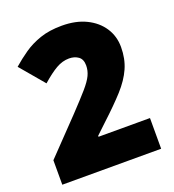

<svg xmlns="http://www.w3.org/2000/svg" viewBox="-132 -827 842 929"><g transform="rotate(-20 289.0 -362.0)"><path d="M30 -126 200 -303Q254 -360 283.5 -394Q313 -428 324.5 -452.5Q336 -477 336 -503Q336 -535 316.5 -549Q297 -563 269 -563Q235 -563 202 -544Q169 -525 126 -487L22 -610Q55 -639 92.5 -665Q130 -691 178 -707.5Q226 -724 290 -724Q362 -724 414.5 -698.5Q467 -673 496 -629Q525 -585 525 -529Q525 -469 503.5 -420.5Q482 -372 438.5 -324Q395 -276 328 -214L274 -163V-158H539V0H30Z"/></g></svg>

Font: Noto Sans Bengali UI Black
Style: Regular
Weight: 900
Designer: Jelle Bosma - Monotype Design Team
Foundry: Monotype Imaging Inc.
Version: Version 2.003; ttfautohint (v1.8.4.7-5d5b)